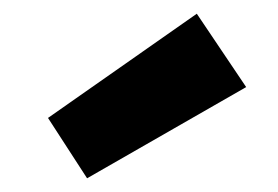

<svg xmlns="http://www.w3.org/2000/svg" viewBox="-20 -888 406 280"><path d="M107 -628 50 -716 267 -868 339 -761Z"/></svg>

Font: Yaldevi ExtraLight
Style: Regular
Weight: 200
Designer: Sol Matas, Rajitha Manaperi, Kosala Senevirathne
Foundry: Mooniak
Version: Version 1.100